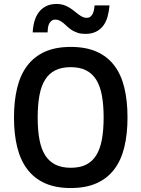

<svg xmlns="http://www.w3.org/2000/svg" viewBox="-20 -924 706 958"><path d="M616.2 -337.9Q616.2 -254.9 600.3 -189.7Q584.5 -124.5 550 -79.1Q515.6 -33.7 461.9 -9.8Q408.2 14.2 333 14.2Q257.8 14.2 204.3 -9.8Q150.9 -33.7 116.5 -79.1Q82 -124.5 65.9 -189.7Q49.8 -254.9 49.8 -337.9Q49.8 -420.9 65.9 -486.3Q82 -551.8 116.5 -596.9Q150.9 -642.1 204.3 -666Q257.8 -689.9 333 -689.9Q408.2 -689.9 461.9 -666.3Q515.6 -642.6 550 -597.4Q584.5 -552.2 600.3 -486.8Q616.2 -421.4 616.2 -337.9ZM497.1 -337.9Q497.1 -400.9 488.3 -448Q479.5 -495.1 460 -526.4Q440.4 -557.6 409.2 -573.2Q377.9 -588.9 333 -588.9Q287.6 -588.9 256.1 -573.2Q224.6 -557.6 205.1 -526.4Q185.5 -495.1 176.8 -448Q168 -400.9 168 -337.9Q168 -274.9 176.8 -227.8Q185.5 -180.7 205.3 -149.4Q225.1 -118.2 256.6 -102.5Q288.1 -86.9 333 -86.9Q377.9 -86.9 409.2 -102.3Q440.4 -117.7 460 -148.9Q479.5 -180.2 488.3 -227.3Q497.1 -274.4 497.1 -337.9ZM143.1 -762.2Q144.5 -792.5 152.1 -818.6Q159.7 -844.7 174.3 -863.8Q189 -882.8 210.9 -893.6Q232.9 -904.3 263.2 -904.3Q282.2 -904.3 297.6 -899.2Q313 -894 325.7 -886.2Q338.4 -878.4 349.4 -869.6Q360.4 -860.8 370.6 -853Q380.9 -845.2 390.9 -840.1Q400.9 -835 412.1 -835Q423.8 -835 431.2 -840.8Q438.5 -846.7 442.9 -856Q447.3 -865.2 449.2 -876Q451.2 -886.7 452.1 -897H526.4Q523.9 -866.7 516.6 -840.6Q509.3 -814.5 494.9 -795.4Q480.5 -776.4 458.5 -765.6Q436.5 -754.9 405.3 -754.9Q383.8 -754.9 367.7 -760.3Q351.6 -765.6 339.1 -773.4Q326.7 -781.2 316.9 -790.5Q307.1 -799.8 297.9 -807.6Q288.6 -815.4 278.8 -820.8Q269 -826.2 257.3 -826.2Q244.6 -826.2 237.1 -820.3Q229.5 -814.5 225.1 -805.4Q220.7 -796.4 219.2 -784.9Q217.8 -773.4 217.3 -762.2Z"/></svg>

Font: Clear Sans Medium
Style: Regular
Weight: 500
Foundry: Intel Corporation
Version: Version 1.00